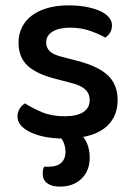

<svg xmlns="http://www.w3.org/2000/svg" viewBox="-20 -502 499 715"><path d="M418 -129Q418 -75 385.5 -39.5Q353 -4 290 8Q314 39 314 85Q314 134 283.5 163.5Q253 193 202 193Q173 193 156 180.5Q139 168 139 145Q139 139 140 132Q141 125 144 119H158Q193 119 208.5 104Q224 89 224 63Q224 52 220.5 39Q217 26 209 14Q136 12 90.5 -11Q45 -34 45 -68Q45 -83 52.5 -96Q60 -109 73 -117Q101 -99 137 -84Q173 -69 221 -69Q266 -69 290 -84.5Q314 -100 314 -129Q314 -154 297.5 -169Q281 -184 249 -192L181 -210Q113 -228 81 -259Q49 -290 49 -344Q49 -373 61 -398.5Q73 -424 96.5 -442.5Q120 -461 155 -471.5Q190 -482 235 -482Q271 -482 300.5 -476.5Q330 -471 351.5 -461.5Q373 -452 385 -438Q397 -424 397 -408Q397 -392 390 -380.5Q383 -369 372 -362Q354 -373 318.5 -386Q283 -399 242 -399Q200 -399 176 -384.5Q152 -370 152 -344Q152 -324 165.5 -311Q179 -298 212 -290L270 -275Q346 -255 382 -221Q418 -187 418 -129Z"/></svg>

Font: Baloo Chettan 2 Medium
Style: Regular
Weight: 500
Designer: Maithili Shingre, Unnati Kotecha and Ek Type
Foundry: Ek Type
Version: Version 1.640;hotconv 1.0.111;makeotfexe 2.5.65597; ttfautoh